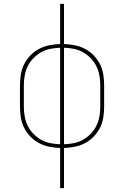

<svg xmlns="http://www.w3.org/2000/svg" viewBox="-20 -755 640 990"><path d="M290 215V8Q262 7 234 1.5Q206 -4 181.5 -17Q157 -30 137 -50.5Q117 -71 104.5 -96Q92 -121 87.5 -149Q83 -177 83 -205V-315Q83 -343 87.5 -371Q92 -399 104.5 -424Q117 -449 137 -469.5Q157 -490 181.5 -503Q206 -516 234 -521.5Q262 -527 290 -528V-735H310V-528Q338 -527 366 -521.5Q394 -516 418.5 -503Q443 -490 463 -469.5Q483 -449 495.5 -424Q508 -399 512.5 -371Q517 -343 517 -315V-205Q517 -177 512.5 -149Q508 -121 495.5 -96Q483 -71 463 -50.5Q443 -30 418.5 -17Q394 -4 366 1.5Q338 7 310 8V215ZM290 -11V-509Q264 -508 239 -503Q214 -498 192 -485.5Q170 -473 152 -454.5Q134 -436 123 -413.5Q112 -391 107.5 -366Q103 -341 103 -315V-205Q103 -179 107.5 -154Q112 -129 123 -106.5Q134 -84 152 -65.5Q170 -47 192 -34.5Q214 -22 239 -17Q264 -12 290 -11ZM310 -11Q336 -12 361 -17Q386 -22 408 -34.5Q430 -47 448 -65.5Q466 -84 477 -106.5Q488 -129 492.5 -154Q497 -179 497 -205V-315Q497 -341 492.5 -366Q488 -391 477 -413.5Q466 -436 448 -454.5Q430 -473 408 -485.5Q386 -498 361 -503Q336 -508 310 -509Z"/></svg>

Font: Iosevka SS04 Thin Extended
Style: Regular
Weight: 100
Width: 7
Monospace: yes
Designer: Belleve Invis
Foundry: Belleve Invis
Version: Version 19.0.0; ttfautohint (v1.8.4)